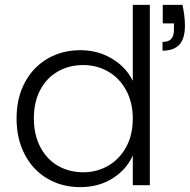

<svg xmlns="http://www.w3.org/2000/svg" viewBox="-20 -760 779 788"><path d="M48 -274Q48 -358 82 -421.5Q116 -485 175.5 -519.5Q235 -554 310 -554Q382 -554 440 -519Q498 -484 525 -428V-740H595V0H525V-122Q500 -65 443 -28.5Q386 8 309 8Q234 8 174.5 -27Q115 -62 81.5 -126Q48 -190 48 -274ZM729 -740Q739 -693 739 -655Q739 -601 716 -576.5Q693 -552 647 -552V-588Q672 -588 683 -600.5Q694 -613 694 -639V-664H648V-740ZM525 -273Q525 -339 498 -389Q471 -439 424.5 -466Q378 -493 322 -493Q264 -493 218 -467Q172 -441 145.5 -391.5Q119 -342 119 -274Q119 -207 145.5 -156.5Q172 -106 218 -79.5Q264 -53 322 -53Q378 -53 424.5 -80Q471 -107 498 -157Q525 -207 525 -273Z"/></svg>

Font: A Bank Premium Light
Style: Regular
Weight: 300
Designer: Ninad Kale (Devanagari), Jonny Pinhorn (Latin), Htun Naung (Myanmar)
Foundry: Indian Type Foundry
Version: 4.004